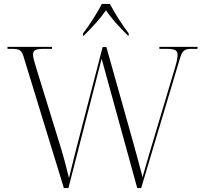

<svg xmlns="http://www.w3.org/2000/svg" viewBox="-20 -951 1067 971"><path d="M400 -782V-771H404C448 -815 484 -853 516 -899C547 -853 583 -815 627 -771H631V-782C600 -822 559 -886 536 -931H495C472 -886 431 -822 400 -782ZM102 -655 303 0H326L494 -654L674 0H694L888 -649C902 -697 911 -704 955 -704H979V-714H786V-704H821C870 -704 878 -694 878 -672C878 -658 874 -638 864 -605L743 -200C726 -141 710 -90 701 -55C690 -98 675 -153 656 -222L518 -713H499L366 -200C352 -144 341 -101 329 -50C314 -110 306 -143 287 -206L163 -608C153 -642 147 -661 147 -673C147 -695 155 -704 203 -704H243V-714H18V-704H36C81 -704 90 -698 102 -655Z"/></svg>

Font: Noto Serif Display ExtraLight
Style: Regular
Weight: 200
Designer: Monotype Design Team
Foundry: Monotype Imaging Inc.
Version: Version 2.009